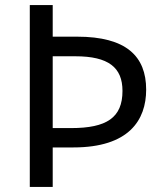

<svg xmlns="http://www.w3.org/2000/svg" viewBox="-20 -734 645 754"><path d="M554 -382C554 -513 476 -590 283 -590H187V-714H97V0H187V-155H268C486 -155 554 -262 554 -382ZM259 -231H187V-513H276C406 -513 461 -469 461 -377C461 -272 399 -231 259 -231Z"/></svg>

Font: Noto Sans Elbasan
Style: Regular
Weight: 400
Designer: Monotype Design Team
Foundry: Monotype Imaging Inc.
Version: Version 2.004